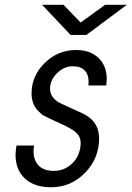

<svg xmlns="http://www.w3.org/2000/svg" viewBox="-20 -769 550 802"><path d="M48.8 -161.1H122.1Q120.1 -145.5 120.1 -139.2Q120.1 -98.6 141.8 -76.9Q163.6 -55.2 205.1 -55.2Q245.6 -55.2 276.6 -81.8Q307.6 -108.4 314.9 -149.9Q316.9 -157.7 316.9 -171.9Q316.9 -197.8 297.9 -215.3Q278.8 -232.9 228 -254.9Q173.8 -279.8 162.6 -286.1Q151.4 -292.5 137.2 -308.1Q111.8 -336.4 111.8 -377.9Q111.8 -452.6 167 -506.3Q222.2 -560.1 297.9 -560.1Q356.9 -560.1 391.4 -527.1Q425.8 -494.1 425.8 -439Q425.8 -429.7 423.8 -412.1H349.1Q350.1 -417 350.1 -426.8Q350.1 -458.5 333.3 -475.3Q316.4 -492.2 284.2 -492.2Q247.6 -492.2 218.3 -463.4Q189 -434.6 189 -397.9Q189 -362.8 228 -339.8Q232.4 -337.9 240.7 -334Q249 -330.1 268.6 -321Q288.1 -312 321.8 -296.9Q394 -264.2 394 -190.9Q394 -107.4 335.2 -47.1Q276.4 13.2 192.9 13.2Q123.5 13.2 84.2 -23.2Q44.9 -59.6 44.9 -123Q44.9 -134.8 48.8 -161.1ZM274.9 -623 155.8 -749H245.1L316.9 -674.8L418.9 -749H509.8L340.8 -623Z"/></svg>

Font: Involve
Style: Italic
Weight: 400
Italic angle: -10.5°
Designer: Stefan Peev
Foundry: Context Ltd.
Version: Version 1.001